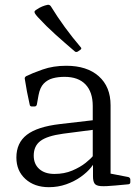

<svg xmlns="http://www.w3.org/2000/svg" viewBox="-20 -770 582 797"><path d="M183 7Q123 7 85.5 -27Q48 -61 48 -116Q48 -177 91.5 -210.5Q135 -244 229 -255L375 -272L373 -232L242 -215Q176 -206 148 -185Q120 -164 120 -124Q120 -89 143 -68.5Q166 -48 206 -48Q247 -48 280 -62Q313 -76 335.5 -94Q358 -112 367 -124L378 -111Q374 -95 358 -75Q342 -55 315.5 -36Q289 -17 255 -5Q221 7 183 7ZM365 -330Q365 -388 335 -419.5Q305 -451 248 -451Q221 -451 199 -445Q177 -439 161.5 -423Q146 -407 140 -375L133 -336Q131 -328 123 -328H112Q104 -328 103 -337Q97 -363 92 -389.5Q87 -416 83 -442Q81 -449 89 -454Q113 -466 157 -481.5Q201 -497 255 -497Q341 -497 390 -453.5Q439 -410 439 -333V-162H365ZM439 -162V-24L420 -53L513 -35Q521 -32 521 -24V-14Q521 -6 513 -5L459 0Q418 4 398 2.5Q378 1 372 -9Q366 -19 366 -38V-98L365 -105V-162ZM303 -556Q295 -552 290 -557Q249 -592 210.5 -626.5Q172 -661 137 -699Q128 -709 125 -714.5Q122 -720 124 -723.5Q126 -727 133 -731Q143 -738 155 -743Q167 -748 178 -750Q186 -751 191 -744Q218 -700 249 -657.5Q280 -615 315 -574Q321 -568 313 -563Z"/></svg>

Font: Hahmlet Light
Style: Regular
Weight: 300
Designer: Minjoo Ham & Mark Frömberg
Foundry: hypertype
Version: Version 1.002